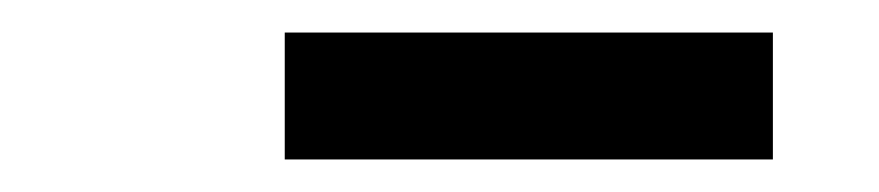

<svg xmlns="http://www.w3.org/2000/svg" viewBox="-20 -729 540 118"><path d="M155 -631V-709H455V-631Z"/></svg>

Font: Iosevka SS04 Extrabold Oblique
Style: Regular
Weight: 800
Italic angle: -9°
Monospace: yes
Designer: Belleve Invis
Foundry: Belleve Invis
Version: Version 19.0.0; ttfautohint (v1.8.4)